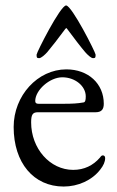

<svg xmlns="http://www.w3.org/2000/svg" viewBox="-20 -668 430 703"><path d="M222 -648C201 -648 114 -476 114 -468C114 -459 114 -455 123 -455C131 -455 145 -468 153 -477C166 -492 197 -532 219 -562C221 -564 222 -565 223 -565C224 -565 225 -564 226 -562C248 -532 279 -492 292 -477C300 -468 313 -455 321 -455C330 -455 330 -459 330 -468C330 -476 243 -648 222 -648ZM213 15C266 15 317 -8 347 -47C359 -62 365 -76 365 -89C365 -95 362 -99 357 -99C353 -99 351 -98 346 -91C321 -62 288 -46 248 -46C163 -46 94 -124 94 -220C94 -249 100 -257 119 -257H330C351 -257 360 -267 360 -288C360 -362 303 -414 223 -414C118 -414 30 -318 30 -203C30 -72 103 15 213 15ZM121 -288C113 -288 109 -291 109 -298C109 -338 162 -385 208 -385C255 -385 294 -353 294 -315C294 -301 292 -294 286 -293C264 -289 244 -288 212 -288Z"/></svg>

Font: EB Garamond
Style: Regular
Weight: 400
Designer: Georg Duffner and Octavio Pardo
Foundry: Georg Duffner
Version: Version 1.000;PS 001.000;hotconv 1.0.88;makeotf.lib2.5.64775